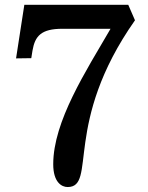

<svg xmlns="http://www.w3.org/2000/svg" viewBox="-20 -752 602 782"><path d="M196.8 -83C196.8 -9.8 231 9.8 255.4 9.8C376 9.8 235.4 -251 529.8 -669.4L502.4 -732.4H79.1L45.4 -514.2L107.4 -515.1L112.3 -545.9C122.6 -605.5 147.9 -634.8 233.9 -634.8H430.2C330.1 -462.4 196.8 -257.8 196.8 -83Z"/></svg>

Font: Arbutus Slab
Style: Regular
Weight: 400
Designer: Karolina Lach
Foundry: Karolina Lach
Version: Version 1.001